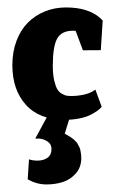

<svg xmlns="http://www.w3.org/2000/svg" viewBox="-20 -310 299 508"><path d="M103 178Q126 178 146 171.7Q166 165.3 180.5 149Q195 132.7 195 108.7Q195 102.3 194.2 96.7Q193.3 91 192.5 86.7Q191.7 82.3 189.2 77.8Q186.7 73.3 185.5 70.7Q184.3 68 180.5 64.3Q176.7 60.7 175.5 59.3Q174.3 58 169.5 54.7Q164.7 51.3 163.7 50.8Q162.7 50.3 157.2 47.2Q151.7 44 151.3 43.7L167.3 -8H108.3L73.3 56.7H84.3Q96 57.7 106.2 64.7Q116.3 71.7 116.3 84Q116.3 99.7 105.8 107.3Q95.3 115 78.7 115Q67.7 115 56.7 111.7L53.3 164.3Q76.7 178 103 178ZM249 -27.7 232.3 -73Q221 -64 203.5 -60Q186 -56 169.3 -56Q162 -56 157 -56.7Q152 -57.3 144.2 -61.7Q136.3 -66 131.7 -73.8Q127 -81.7 123.3 -97.5Q119.7 -113.3 119.7 -135.7Q119.7 -187 131.2 -207.8Q142.7 -228.7 173 -228.7Q177.7 -228.7 180.3 -228L199.3 -177L246.7 -177.3L251.7 -255.7Q251.7 -255.7 244.7 -262.7Q212.7 -290.3 154.7 -290.3Q124.7 -290.3 98.8 -279.8Q73 -269.3 53.8 -250.2Q34.7 -231 23.7 -202Q12.7 -173 12.7 -137.7Q12.7 -72.3 48.5 -32.7Q84.3 7 152 7Q172 7 189.5 3.5Q207 0 217.5 -5.2Q228 -10.3 235.5 -15.5Q243 -20.7 246 -24Z"/></svg>

Font: Jomhuria
Style: Regular
Weight: 400
Designer: Arabic design by Kourosh Beigpour, Latin design by Eben Sorkin, engineering by Lasse Fister and Khaled Hosney
Version: Version 1.0000